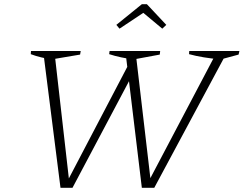

<svg xmlns="http://www.w3.org/2000/svg" viewBox="-20 -891 1156 911"><path d="M653 0 576 -639H624L696 -24H682L1006 -639H1055L712 0ZM267 0 186 -639H239L309 -24H296L594 -593L615 -549L324 0ZM224 -609Q200 -613 175 -619Q150 -625 126 -634L127 -649H363L360 -632ZM614 -609Q583 -613 554.5 -619Q526 -625 498 -634L500 -649H740L738 -632ZM1027 -609Q984 -613 947 -619Q910 -625 877 -634L878 -649H1116L1112 -632ZM677 -871 769 -773 750 -755 660 -830 547 -755 532 -773 653 -871Z"/></svg>

Font: Piazzolla Thin Thin
Style: Italic
Weight: 250
Italic angle: -11.3°
Version: Version 2.005